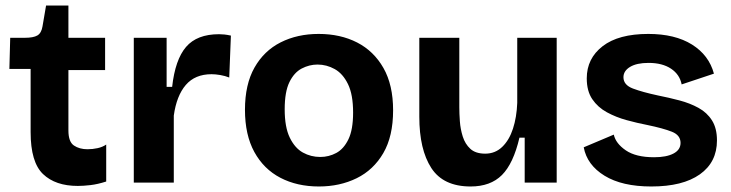

<svg xmlns="http://www.w3.org/2000/svg" viewBox="-20 -662 2650 696"><path d="M262 12Q181 12 136 -31Q91 -74 91 -183V-412H14L17 -525H70Q101 -525 115.5 -533.5Q130 -542 134 -566L147 -642H228V-525H361V-408H228V-189Q228 -148 248 -134.5Q268 -121 297 -121Q316 -121 334 -125Q352 -129 365 -138V-4Q334 6 308 9Q282 12 262 12Z M465 0V-525H584V-347H604Q615 -446 654.5 -492Q694 -538 774 -538Q783 -538 793 -537Q803 -536 817 -533L811 -381Q796 -387 778.5 -390Q761 -393 747 -393Q687 -393 653.5 -354Q620 -315 610 -243V0Z M1136 14Q1057 14 996.5 -17.5Q936 -49 902 -111Q868 -173 868 -264Q868 -356 902.5 -417Q937 -478 997.5 -508.5Q1058 -539 1135 -539Q1214 -539 1274.5 -508Q1335 -477 1370 -415.5Q1405 -354 1405 -262Q1405 -168 1369.5 -107Q1334 -46 1273 -16Q1212 14 1136 14ZM1141 -93Q1172 -93 1199 -107.5Q1226 -122 1243 -157Q1260 -192 1260 -254Q1260 -319 1241.5 -357Q1223 -395 1193.5 -411.5Q1164 -428 1131 -428Q1101 -428 1073.5 -413.5Q1046 -399 1029 -364Q1012 -329 1012 -266Q1012 -201 1030.5 -163Q1049 -125 1078 -109Q1107 -93 1141 -93Z M1686 14Q1587 14 1543.5 -53Q1500 -120 1500 -239V-525H1645V-273Q1645 -251 1647 -222.5Q1649 -194 1657.5 -167Q1666 -140 1685 -122.5Q1704 -105 1739 -105Q1775 -105 1800.5 -129.5Q1826 -154 1839.5 -195.5Q1853 -237 1855 -289V-525H1998V0H1882V-163H1863Q1841 -69 1799.5 -27.5Q1758 14 1686 14Z M2341 14Q2235 14 2171.5 -25Q2108 -64 2096 -128L2205 -174Q2212 -142 2248.5 -117Q2285 -92 2351 -92Q2396 -92 2421.5 -105.5Q2447 -119 2447 -144Q2447 -172 2415.5 -184.5Q2384 -197 2326 -209Q2290 -216 2251.5 -226.5Q2213 -237 2180 -255Q2147 -273 2127 -302.5Q2107 -332 2107 -378Q2107 -450 2164.5 -494.5Q2222 -539 2330 -539Q2427 -539 2488.5 -500.5Q2550 -462 2568 -395L2451 -356Q2444 -392 2412.5 -413Q2381 -434 2331 -434Q2288 -434 2264 -419.5Q2240 -405 2240 -382Q2240 -354 2274.5 -341Q2309 -328 2365 -316Q2405 -308 2443 -298Q2481 -288 2512 -271Q2543 -254 2561 -225.5Q2579 -197 2579 -153Q2579 -74 2517 -30Q2455 14 2341 14Z"/></svg>

Font: Bricolage Grotesque 10pt Bricolage Grotesque 10pt Regular
Style: Bold
Weight: 700
Designer: Mathieu Triay
Foundry: Atelier Triay
Version: Version 1.000; ttfautohint (v1.8.4.7-5d5b);gftools[0.9.32]